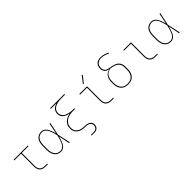

<svg xmlns="http://www.w3.org/2000/svg" viewBox="247 -2128 3706 3706"><g transform="rotate(-45 2100.0 -275.5)"><path d="M444 0Q424 0 403 -3.5Q382 -7 363.5 -16Q345 -25 330 -40Q315 -55 306 -74Q297 -93 293.5 -113.5Q290 -134 290 -155V-511H106V-530H494V-511H310V-155Q310 -137 313 -119Q316 -101 324 -84.5Q332 -68 345 -54.5Q358 -41 374 -33Q390 -25 408 -22Q426 -19 444 -19H511V0Z M869 8Q842 8 816 1.5Q790 -5 768 -20.5Q746 -36 730.5 -58Q715 -80 706 -105Q697 -130 693.5 -156.5Q690 -183 690 -210V-320Q690 -347 693.5 -373.5Q697 -400 706 -425Q715 -450 730.5 -472Q746 -494 768 -509.5Q790 -525 816 -531.5Q842 -538 869 -538Q895 -538 919 -526.5Q943 -515 960.5 -496Q978 -477 990.5 -454Q1003 -431 1012.5 -407Q1022 -383 1029.5 -358Q1037 -333 1043 -308Q1055 -363 1065.5 -418.5Q1076 -474 1087 -530H1108Q1094 -465 1081 -399Q1068 -333 1053 -268Q1069 -202 1082 -134.5Q1095 -67 1110 0H1089Q1077 -57 1066.5 -114.5Q1056 -172 1044 -229Q1037 -203 1029.5 -178Q1022 -153 1012.5 -128Q1003 -103 991 -79.5Q979 -56 961.5 -36Q944 -16 919.5 -4Q895 8 869 8ZM869 -11Q897 -11 921 -26Q945 -41 961 -63Q977 -85 988 -110.5Q999 -136 1007.5 -162Q1016 -188 1022.5 -215Q1029 -242 1035 -268Q1029 -295 1022 -321Q1015 -347 1006.5 -372.5Q998 -398 987 -423Q976 -448 960 -469.5Q944 -491 920 -505Q896 -519 869 -519Q845 -519 821.5 -513Q798 -507 778.5 -492.5Q759 -478 745.5 -457.5Q732 -437 724.5 -414.5Q717 -392 714 -368Q711 -344 711 -320V-210Q711 -186 714 -162Q717 -138 724.5 -115.5Q732 -93 745.5 -72.5Q759 -52 778.5 -37.5Q798 -23 821.5 -17Q845 -11 869 -11Z M1500 205V186H1570Q1590 186 1609.5 181Q1629 176 1644 163.5Q1659 151 1666 132Q1673 113 1673 93Q1673 74 1664.5 57Q1656 40 1641.5 28.5Q1627 17 1609 11Q1591 5 1572.5 2.5Q1554 0 1535 0Q1516 0 1497.5 -1Q1479 -2 1460.5 -5.5Q1442 -9 1424 -15Q1406 -21 1389.5 -29.5Q1373 -38 1358.5 -50Q1344 -62 1332.5 -77Q1321 -92 1313.5 -109Q1306 -126 1303 -144.5Q1300 -163 1300 -182Q1300 -182 1300 -182Q1300 -182 1300 -182Q1300 -209 1305.5 -235.5Q1311 -262 1324.5 -285Q1338 -308 1357.5 -327Q1377 -346 1400 -359.5Q1423 -373 1448.5 -381.5Q1474 -390 1501 -395Q1479 -399 1458 -405.5Q1437 -412 1417.5 -422Q1398 -432 1380.5 -445.5Q1363 -459 1351 -477Q1339 -495 1333 -516.5Q1327 -538 1327 -560Q1327 -588 1337 -614.5Q1347 -641 1366 -661Q1385 -681 1410 -694.5Q1435 -708 1461 -716H1306V-735H1694V-716H1597Q1569 -716 1542 -714Q1515 -712 1488 -705.5Q1461 -699 1436 -687.5Q1411 -676 1390.5 -657.5Q1370 -639 1359 -613.5Q1348 -588 1348 -560Q1348 -533 1359 -507Q1370 -481 1390.5 -462.5Q1411 -444 1436 -433Q1461 -422 1488 -415.5Q1515 -409 1542 -406.5Q1569 -404 1597 -404H1636V-385H1597Q1565 -385 1532.5 -382Q1500 -379 1469 -369.5Q1438 -360 1410 -343.5Q1382 -327 1361 -302Q1340 -277 1330.5 -246Q1321 -215 1321 -182Q1321 -182 1321 -182Q1321 -182 1321 -182Q1321 -160 1326 -138.5Q1331 -117 1342.5 -98.5Q1354 -80 1371 -66Q1388 -52 1407.5 -42.5Q1427 -33 1448.5 -28Q1470 -23 1491.5 -21Q1513 -19 1535 -19Q1557 -19 1578.5 -16Q1600 -13 1621 -5.5Q1642 2 1659 16Q1676 30 1685 50.5Q1694 71 1694 93Q1694 117 1685.5 139.5Q1677 162 1659 177.5Q1641 193 1617.5 199Q1594 205 1570 205Z M2244 0Q2224 0 2203 -3.5Q2182 -7 2163.5 -16Q2145 -25 2130 -40Q2115 -55 2106 -74Q2097 -93 2093.5 -113.5Q2090 -134 2090 -155V-511H1899V-530H2110V-155Q2110 -137 2113 -119Q2116 -101 2124 -84.5Q2132 -68 2145 -54.5Q2158 -41 2174 -33Q2190 -25 2208 -22Q2226 -19 2244 -19H2311V0ZM2097 -605 2082 -615 2191 -756 2209 -744Z M2700 8Q2672 8 2644 2.5Q2616 -3 2591.5 -17Q2567 -31 2548.5 -52.5Q2530 -74 2518.5 -100Q2507 -126 2502.5 -154Q2498 -182 2498 -210V-258Q2498 -281 2501 -303.5Q2504 -326 2512 -347Q2520 -368 2533 -387Q2546 -406 2563.5 -420.5Q2581 -435 2601.5 -444.5Q2622 -454 2644 -459Q2620 -464 2597 -474Q2574 -484 2558.5 -502.5Q2543 -521 2535.5 -545Q2528 -569 2528 -593Q2528 -624 2539 -654Q2550 -684 2573 -705Q2596 -726 2626.5 -734.5Q2657 -743 2688 -743Q2734 -743 2779 -729.5Q2824 -716 2865 -694L2855 -677Q2816 -698 2774 -711Q2732 -724 2689 -724Q2662 -724 2635.5 -716.5Q2609 -709 2589 -691Q2569 -673 2559 -647Q2549 -621 2549 -594Q2549 -571 2556.5 -548.5Q2564 -526 2579.5 -510Q2595 -494 2617.5 -486.5Q2640 -479 2662.5 -475Q2685 -471 2707.5 -467Q2730 -463 2752 -457.5Q2774 -452 2795.5 -443.5Q2817 -435 2835.5 -421Q2854 -407 2868 -388.5Q2882 -370 2890 -348.5Q2898 -327 2900 -304Q2902 -281 2902 -258V-210Q2902 -182 2897.5 -154Q2893 -126 2881.5 -100Q2870 -74 2851.5 -52.5Q2833 -31 2808.5 -17Q2784 -3 2756 2.5Q2728 8 2700 8ZM2700 -11Q2725 -11 2750.5 -16Q2776 -21 2798 -34Q2820 -47 2836.5 -67Q2853 -87 2863 -110.5Q2873 -134 2877 -159.5Q2881 -185 2881 -210V-258Q2881 -285 2877.5 -312Q2874 -339 2860.5 -362.5Q2847 -386 2825.5 -403Q2804 -420 2779 -429.5Q2754 -439 2727.5 -444.5Q2701 -450 2674 -454Q2651 -452 2629 -444Q2607 -436 2588.5 -422.5Q2570 -409 2556 -390Q2542 -371 2533.5 -349.5Q2525 -328 2522 -305Q2519 -282 2519 -258V-210Q2519 -185 2523 -159.5Q2527 -134 2537 -110.5Q2547 -87 2563.5 -67Q2580 -47 2602 -34Q2624 -21 2649.5 -16Q2675 -11 2700 -11Z M3444 0Q3424 0 3403 -3.5Q3382 -7 3363.5 -16Q3345 -25 3330 -40Q3315 -55 3306 -74Q3297 -93 3293.5 -113.5Q3290 -134 3290 -155V-511H3099V-530H3310V-155Q3310 -137 3313 -119Q3316 -101 3324 -84.5Q3332 -68 3345 -54.5Q3358 -41 3374 -33Q3390 -25 3408 -22Q3426 -19 3444 -19H3511V0Z M3869 8Q3842 8 3816 1.5Q3790 -5 3768 -20.5Q3746 -36 3730.5 -58Q3715 -80 3706 -105Q3697 -130 3693.5 -156.5Q3690 -183 3690 -210V-320Q3690 -347 3693.5 -373.5Q3697 -400 3706 -425Q3715 -450 3730.5 -472Q3746 -494 3768 -509.5Q3790 -525 3816 -531.5Q3842 -538 3869 -538Q3895 -538 3919 -526.5Q3943 -515 3960.5 -496Q3978 -477 3990.5 -454Q4003 -431 4012.5 -407Q4022 -383 4029.5 -358Q4037 -333 4043 -308Q4055 -363 4065.5 -418.5Q4076 -474 4087 -530H4108Q4094 -465 4081 -399Q4068 -333 4053 -268Q4069 -202 4082 -134.5Q4095 -67 4110 0H4089Q4077 -57 4066.5 -114.5Q4056 -172 4044 -229Q4037 -203 4029.5 -178Q4022 -153 4012.5 -128Q4003 -103 3991 -79.5Q3979 -56 3961.5 -36Q3944 -16 3919.5 -4Q3895 8 3869 8ZM3869 -11Q3897 -11 3921 -26Q3945 -41 3961 -63Q3977 -85 3988 -110.5Q3999 -136 4007.5 -162Q4016 -188 4022.5 -215Q4029 -242 4035 -268Q4029 -295 4022 -321Q4015 -347 4006.5 -372.5Q3998 -398 3987 -423Q3976 -448 3960 -469.5Q3944 -491 3920 -505Q3896 -519 3869 -519Q3845 -519 3821.5 -513Q3798 -507 3778.5 -492.5Q3759 -478 3745.5 -457.5Q3732 -437 3724.5 -414.5Q3717 -392 3714 -368Q3711 -344 3711 -320V-210Q3711 -186 3714 -162Q3717 -138 3724.5 -115.5Q3732 -93 3745.5 -72.5Q3759 -52 3778.5 -37.5Q3798 -23 3821.5 -17Q3845 -11 3869 -11Z"/></g></svg>

Font: Iosevka Curly Slab ThEx
Style: Regular
Weight: 100
Width: 7
Monospace: yes
Designer: Belleve Invis
Foundry: Belleve Invis
Version: Version 11.1.0; ttfautohint (v1.8.3)